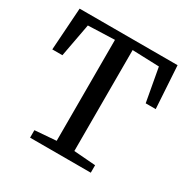

<svg xmlns="http://www.w3.org/2000/svg" viewBox="-167 -894 1027 1045"><g transform="rotate(30 347.0 -371.5)"><path d="M291 -57.5V-692L124 -686L85 -476.5H21.5L39.5 -743H655L671.5 -476.5H608.5L570.5 -686L402 -692V-57.5L538.5 -47V0H157V-47Z"/></g></svg>

Font: Merriweather 28pt
Style: Regular
Weight: 400
Version: Version 2.100